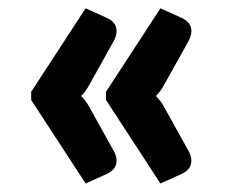

<svg xmlns="http://www.w3.org/2000/svg" viewBox="-20 -503 546 462"><path d="M55 -262.5V-282L186 -483L237 -460Q249 -454.5 254.8 -446.5Q260.5 -438.5 260.5 -428.5Q260.5 -416.5 253 -403L193 -295.5Q184.5 -280.5 175 -272Q184 -264 193 -249L253 -141Q260.5 -128 260.5 -116Q260.5 -106 254.8 -98Q249 -90 237 -84.5L186 -61.5ZM235 -262.5V-282L366 -483L417 -460Q429 -454.5 434.8 -446.5Q440.5 -438.5 440.5 -428.5Q440.5 -416.5 433 -403L373 -295.5Q364.5 -280.5 355 -272Q364 -264 373 -249L433 -141Q440.5 -128 440.5 -116Q440.5 -106 434.8 -98Q429 -90 417 -84.5L366 -61.5Z"/></svg>

Font: LatoHex
Style: Regular
Weight: 900
Designer: Lukasz Dziedzic
Foundry: tyPoland Lukasz Dziedzic
Version: Version 1.104; Western+Polish opensource